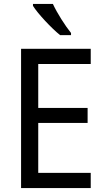

<svg xmlns="http://www.w3.org/2000/svg" viewBox="-20 -964 540 984"><path d="M251 -944H149V-934C173 -895 244 -819 288 -784H344V-795C314 -832 272 -898 251 -944ZM445 0V-78H176V-334H429V-411H176V-636H445V-714H88V0Z"/></svg>

Font: Noto Sans Sinhala SemiCondensed
Style: Regular
Weight: 400
Width: 4
Designer: Jelle Bosma - Monotype Design Team
Foundry: Monotype Imaging Inc.
Version: Version 2.006